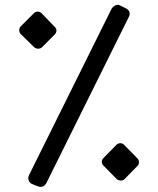

<svg xmlns="http://www.w3.org/2000/svg" viewBox="-20 -754 642 779"><path d="M131 1 111 -7Q99 -12 96 -23Q93 -34 98 -44L433 -719Q439 -728 449 -732.5Q459 -737 469 -731L491 -720Q503 -714 505.5 -704Q508 -694 502 -684L168 -11Q162 0 152.5 3Q143 6 131 1ZM486 -28Q479 -21 469 -21.5Q459 -22 452 -29L401 -81Q393 -88 393 -97.5Q393 -107 401 -114L452 -166Q459 -173 468 -173Q477 -173 484 -166L535 -114Q544 -106 544 -96.5Q544 -87 537 -80ZM151 -563Q144 -556 134 -556.5Q124 -557 117 -564L65 -615Q58 -622 58 -631.5Q58 -641 65 -648L117 -700Q124 -707 133 -707Q142 -707 149 -700L199 -648Q209 -640 209 -630.5Q209 -621 202 -614Z"/></svg>

Font: RubikRegular
Style: Regular
Weight: 400
Designer: Hubert and Fischer
Foundry: Hubert and Fischer
Version: Version 2.300;gftools[0.9.30]